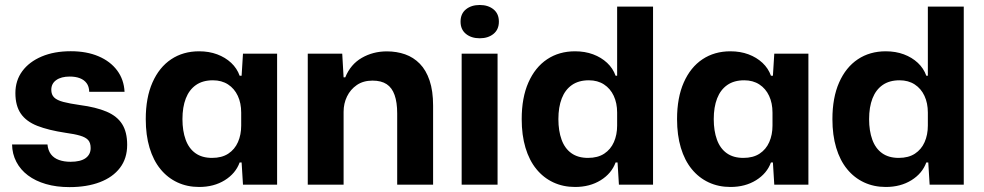

<svg xmlns="http://www.w3.org/2000/svg" viewBox="-20 -756 4028 786"><path d="M264.7 10Q210.9 10 167.9 -2.6Q125 -15.1 94.4 -38.1Q63.7 -61.1 46.9 -93.5Q30 -125.9 29.4 -164.7H174.3Q176.6 -140.3 188.6 -124.4Q200.7 -108.6 221.5 -101.1Q242.3 -93.7 268.6 -93.7Q309.7 -93.7 330.4 -108.6Q351.1 -123.6 351.1 -149.9Q351.1 -171.4 340.9 -182.7Q330.6 -194 308.1 -200.6Q285.7 -207.3 248.1 -212.4Q178.6 -222.9 133 -240.7Q87.4 -258.6 65.2 -290.9Q43 -323.3 43 -375Q43 -426.6 71.4 -464.9Q99.7 -503.1 150.7 -524.7Q201.7 -546.3 269.6 -546.3Q334.7 -546.3 383.2 -525.6Q431.7 -505 459.6 -467.6Q487.4 -430.3 489.9 -380.1H345.3Q344.7 -402 334.5 -415.6Q324.3 -429.3 306.8 -435.9Q289.3 -442.6 265.6 -442.6Q230.6 -442.6 210.3 -428.2Q190 -413.9 190 -388.3Q190 -368.6 201.6 -357.1Q213.3 -345.6 239.4 -338.7Q265.4 -331.9 307 -326Q373.1 -317.3 416.2 -299Q459.3 -280.7 479.9 -248.1Q500.6 -215.6 500.6 -162.9Q500.6 -107.6 471.2 -69Q441.9 -30.4 388.7 -10.2Q335.6 10 264.7 10Z M795.1 9.4Q746.4 9.4 706.1 -9.4Q665.7 -28.3 636.7 -63.9Q607.7 -99.4 592.2 -151.1Q576.7 -202.7 576.7 -268.3Q576.7 -356.3 604.2 -418.4Q631.7 -480.6 680.7 -513.3Q729.7 -546 795.1 -546Q835.6 -546 869 -533.6Q902.4 -521.1 926.4 -498.7Q950.3 -476.3 961.1 -445.9H969.1L974.7 -536.3H1114.4V0H974.7L969.1 -91H961.1Q944.7 -45.9 900.1 -18.2Q855.6 9.4 795.1 9.4ZM848.1 -109.6Q888.1 -109.6 914.6 -127Q941 -144.4 954.2 -174.4Q967.4 -204.4 967.4 -241.9V-295Q967.4 -333.9 953.5 -363.6Q939.6 -393.4 913.5 -410.4Q887.4 -427.3 851.7 -427.3Q810 -427.3 782.3 -408Q754.6 -388.7 740.7 -353.1Q726.9 -317.6 726.9 -268.3Q726.9 -220.3 740 -184.2Q753.1 -148.1 780.1 -128.9Q807.1 -109.6 848.1 -109.6Z M1239.9 0V-536.3H1381L1386.6 -439.3H1393.4Q1415.1 -492.7 1461.2 -519.2Q1507.3 -545.7 1563.6 -545.7Q1603.9 -545.7 1638.4 -533.6Q1672.9 -521.4 1698.6 -495.1Q1724.3 -468.9 1738.6 -426.4Q1753 -383.9 1753 -323.6V0H1606V-291.9Q1606 -337 1595.4 -366.9Q1584.9 -396.9 1562.9 -411.4Q1540.9 -426 1505 -426Q1467.3 -426 1440.9 -408Q1414.6 -390 1400.6 -361.1Q1386.6 -332.3 1386.6 -298.3V0Z M1869.9 0V-536.3H2016.9V0ZM1943.9 -599.3Q1909.5 -599.3 1887.5 -617.2Q1865.4 -635.1 1865.4 -667.4Q1865.4 -700 1887.5 -717.8Q1909.5 -735.6 1943.9 -735.6Q1978.2 -735.6 2000.2 -717.8Q2022.3 -700 2022.3 -667.4Q2022.3 -635.1 2000.2 -617.2Q1978.2 -599.3 1943.9 -599.3Z M2334.1 9.4Q2285.4 9.4 2245.1 -9.4Q2204.7 -28.3 2175.7 -63.9Q2146.7 -99.4 2131.2 -151.1Q2115.7 -202.7 2115.7 -268.3Q2115.7 -356.3 2143.2 -418.4Q2170.7 -480.6 2219.7 -513.3Q2268.7 -546 2334.1 -546Q2374.6 -546 2408 -533.6Q2441.4 -521.1 2465.4 -498.7Q2489.3 -476.3 2500.1 -445.9H2506.4V-729H2653.4V0H2513.7L2508.1 -91H2500.1Q2483.7 -45.9 2439.1 -18.2Q2394.6 9.4 2334.1 9.4ZM2387.1 -109.6Q2427.1 -109.6 2453.6 -127Q2480 -144.4 2493.2 -174.4Q2506.4 -204.4 2506.4 -241.9V-295Q2506.4 -333.9 2492.5 -363.6Q2478.6 -393.4 2452.5 -410.4Q2426.4 -427.3 2390.7 -427.3Q2349 -427.3 2321.3 -408Q2293.6 -388.7 2279.7 -353.1Q2265.9 -317.6 2265.9 -268.3Q2265.9 -220.3 2279 -184.2Q2292.1 -148.1 2319.1 -128.9Q2346.1 -109.6 2387.1 -109.6Z M2970.1 9.4Q2921.4 9.4 2881.1 -9.4Q2840.7 -28.3 2811.7 -63.9Q2782.7 -99.4 2767.2 -151.1Q2751.7 -202.7 2751.7 -268.3Q2751.7 -356.3 2779.2 -418.4Q2806.7 -480.6 2855.7 -513.3Q2904.7 -546 2970.1 -546Q3010.6 -546 3044 -533.6Q3077.4 -521.1 3101.4 -498.7Q3125.3 -476.3 3136.1 -445.9H3144.1L3149.7 -536.3H3289.4V0H3149.7L3144.1 -91H3136.1Q3119.7 -45.9 3075.1 -18.2Q3030.6 9.4 2970.1 9.4ZM3023.1 -109.6Q3063.1 -109.6 3089.6 -127Q3116 -144.4 3129.2 -174.4Q3142.4 -204.4 3142.4 -241.9V-295Q3142.4 -333.9 3128.5 -363.6Q3114.6 -393.4 3088.5 -410.4Q3062.4 -427.3 3026.7 -427.3Q2985 -427.3 2957.3 -408Q2929.6 -388.7 2915.7 -353.1Q2901.9 -317.6 2901.9 -268.3Q2901.9 -220.3 2915 -184.2Q2928.1 -148.1 2955.1 -128.9Q2982.1 -109.6 3023.1 -109.6Z M3606.1 9.4Q3557.4 9.4 3517.1 -9.4Q3476.7 -28.3 3447.7 -63.9Q3418.7 -99.4 3403.2 -151.1Q3387.7 -202.7 3387.7 -268.3Q3387.7 -356.3 3415.2 -418.4Q3442.7 -480.6 3491.7 -513.3Q3540.7 -546 3606.1 -546Q3646.6 -546 3680 -533.6Q3713.4 -521.1 3737.4 -498.7Q3761.3 -476.3 3772.1 -445.9H3778.4V-729H3925.4V0H3785.7L3780.1 -91H3772.1Q3755.7 -45.9 3711.1 -18.2Q3666.6 9.4 3606.1 9.4ZM3659.1 -109.6Q3699.1 -109.6 3725.6 -127Q3752 -144.4 3765.2 -174.4Q3778.4 -204.4 3778.4 -241.9V-295Q3778.4 -333.9 3764.5 -363.6Q3750.6 -393.4 3724.5 -410.4Q3698.4 -427.3 3662.7 -427.3Q3621 -427.3 3593.3 -408Q3565.6 -388.7 3551.7 -353.1Q3537.9 -317.6 3537.9 -268.3Q3537.9 -220.3 3551 -184.2Q3564.1 -148.1 3591.1 -128.9Q3618.1 -109.6 3659.1 -109.6Z"/></svg>

Font: Mona Sans ExtraLight
Style: Regular
Weight: 200
Designer: Deni Anggara
Foundry: GitHub
Version: Version 2.000